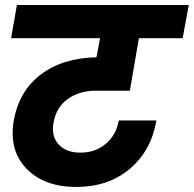

<svg xmlns="http://www.w3.org/2000/svg" viewBox="-20 -760 767 760"><path d="M23.9 -608.9 46.9 -740.2H727.1L703.1 -608.9H529.8L494.1 -400.9H356.9Q294.4 -400.9 248.5 -368.2Q202.6 -335.4 191.9 -274.9Q182.1 -222.2 211.4 -189Q240.7 -155.8 298.8 -155.8Q357.4 -155.8 398.9 -190.9Q440.4 -226.1 450.2 -283.2H599.1Q578.6 -163.1 493.7 -91.6Q408.7 -20 282.2 -20Q155.3 -20 85.2 -92Q15.1 -164.1 34.2 -280.8Q54.7 -399.4 141.6 -465.1Q228.5 -530.8 361.8 -533.2L376 -608.9Z"/></svg>

Font: Poppins
Style: Bold Italic
Weight: 700
Italic angle: -10°
Designer: Ninad Kale (Devanagari), Jonny Pinhorn (Latin)
Foundry: Indian Type Foundry
Version: Version 3.200;PS 1.000;hotconv 16.6.54;makeotf.lib2.5.65590